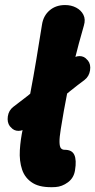

<svg xmlns="http://www.w3.org/2000/svg" viewBox="-20 -740 386 777"><path d="M19.8 -229.2Q8.2 -245 11.7 -269.1Q15.2 -293.2 33.6 -307.4Q90.6 -349.8 149 -398.8Q207.4 -447.8 265.4 -497.8Q283.2 -513 302 -513Q320.8 -513 333 -497.8L336 -494.8Q348.2 -479.4 344.4 -455.1Q340.6 -430.8 322.2 -416.6Q265.2 -374.2 207.8 -324.7Q150.4 -275.2 91.4 -225.2Q73.6 -210.4 54.8 -210.4Q36 -210.4 23.8 -225.2ZM204.6 17Q145.4 20.6 113.4 1.2Q81.4 -18.2 69.5 -53.4Q57.6 -88.6 60.3 -132.5Q63 -176.4 72.6 -219.8Q89.6 -294.8 102.6 -362.6Q115.6 -430.4 126.8 -498Q138 -565.6 150 -640.6Q155.4 -676.2 180.6 -697.9Q205.8 -719.6 243.4 -719.6Q268.4 -719.6 288.3 -709.1Q308.2 -698.6 317.6 -680Q327 -661.4 319.4 -636.4Q298 -562.6 281.5 -495.6Q265 -428.6 251.5 -360.8Q238 -293 226 -218Q220.4 -183.6 220.8 -165Q221.2 -146.4 226.6 -140.1Q232 -133.8 241.2 -133.8Q271.2 -134.2 280.8 -113.2Q290.4 -92.2 283.6 -51Q278.8 -19.8 254.9 -2.2Q231 15.4 204.6 17Z"/></svg>

Font: Winky Sans
Style: Italic
Weight: 400
Italic angle: -8.97852°
Designer: Simon Atzbach
Foundry: typofactur
Version: Version 1.205